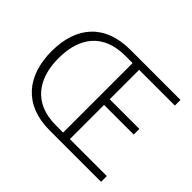

<svg xmlns="http://www.w3.org/2000/svg" viewBox="-150 -978 1227 1227"><g transform="rotate(45 463.0 -364.5)"><path d="M407 0H874V-52H540V-361H808V-412H540V-678H863V-729H409C180 -729 60 -590 60 -367C60 -144 180 0 407 0ZM414 -51C217 -51 123 -178 123 -367C123 -557 217 -679 414 -679H480V-51Z"/></g></svg>

Font: Source Han Sans SC Light
Style: Regular
Weight: 300
Designer: Ryoko NISHIZUKA (kana & ideographs); Paul D. Hunt (Latin, Greek & Cyrillic); Wenlong ZHANG (bopomofo); Sandoll Communica
Foundry: Adobe Systems Incorporated
Version: Version 1.004;PS 1.004;hotconv 1.0.82;makeotf.lib2.5.63406